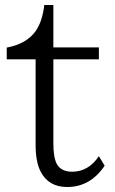

<svg xmlns="http://www.w3.org/2000/svg" viewBox="-20 -729 460 766"><path d="M6.8 -492.2V-539.1Q85.9 -553.7 122.6 -605.5Q148.9 -643.1 156.7 -709H192.9V-540H374.5V-492.2H192.9V-157.2Q192.9 -99.1 207.5 -73.2Q225.1 -43.9 267.6 -43.9Q333 -43.9 374.5 -106L397.5 -67.9Q340.3 17.1 248 17.1Q173.8 17.1 142.1 -44.4Q122.1 -83.5 122.1 -149.9V-492.2Z"/></svg>

Font: BIZ UDPMincho
Style: Regular
Weight: 400
Designer: TypeBank Co., Ltd.
Foundry: Morisawa Inc.
Version: Version 1.06